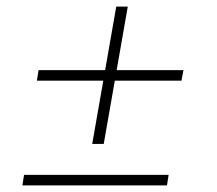

<svg xmlns="http://www.w3.org/2000/svg" viewBox="-20 -580 660 583"><path d="M333 -560H368L295 -143H260ZM537 -367 531 -335H92L97 -367ZM492 -49 487 -17H48L53 -49Z"/></svg>

Font: Roboto Serif 120pt Expanded Light
Style: Italic
Weight: 300
Width: 7
Italic angle: -10°
Designer: Greg Gazdowicz
Foundry: Commercial Type
Version: Version 1.008